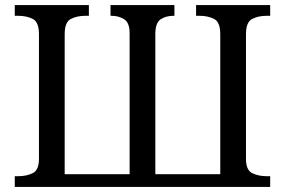

<svg xmlns="http://www.w3.org/2000/svg" viewBox="-20 -734 1119 754"><path d="M38 0V-42H51Q84 -42 108.5 -54Q133 -66 133 -110V-600Q133 -647 109 -659.5Q85 -672 51 -672H38V-714H329V-672H316Q282 -672 258 -659.5Q234 -647 234 -600V-50H489V-604Q489 -645 467.5 -658.5Q446 -672 417 -672H414V-714H665V-672H662Q631 -672 610.5 -658Q590 -644 590 -600V-50H845V-600Q845 -647 821 -659.5Q797 -672 763 -672H750V-714H1041V-672H1028Q994 -672 970 -659.5Q946 -647 946 -600V-110Q946 -66 970.5 -54Q995 -42 1028 -42H1041V0Z"/></svg>

Font: NotoSerif-Regular
Style: Regular
Weight: 400
Designer: Monotype Design Team
Foundry: Monotype Imaging Inc.
Version: Version 2.007; ttfautohint (v1.8) -l 8 -r 50 -G 200 -x 14 -D